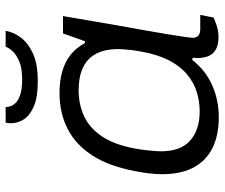

<svg xmlns="http://www.w3.org/2000/svg" viewBox="-76 -688 776 663"><g transform="rotate(-90 311.5 -356.0)"><path d="M239 12Q176 12 132 -10Q88 -32 65 -75.5Q42 -119 42 -184Q42 -207 45 -230.5Q48 -254 53 -279Q70 -368 107 -425Q144 -482 198.5 -510Q253 -538 323 -538Q364 -538 397 -528.5Q430 -519 454.5 -499.5Q479 -480 495 -450H501L528 -526H588L568 -409Q562 -373 554.5 -331Q547 -289 539.5 -247Q532 -205 526 -169Q520 -133 516.5 -108.5Q513 -84 513 -78Q513 -65 520.5 -58.5Q528 -52 543 -52H592L583 -6Q572 -1 554 5Q536 11 514 11Q483 11 465.5 -3Q448 -17 445 -42Q443 -50 443 -59Q443 -68 444 -78L437 -80Q400 -33 348.5 -10.5Q297 12 239 12ZM259 -54Q293 -54 325.5 -64Q358 -74 386 -97Q414 -120 434.5 -159Q455 -198 465 -254Q469 -275 470.5 -289Q472 -303 473 -314.5Q474 -326 474 -335Q474 -382 457.5 -412.5Q441 -443 409 -457.5Q377 -472 332 -472Q283 -472 242 -453Q201 -434 172 -390.5Q143 -347 130 -274Q126 -251 124.5 -235.5Q123 -220 122 -209Q121 -198 121 -188Q121 -120 158 -87Q195 -54 259 -54ZM363 -613Q308 -613 276.5 -626.5Q245 -640 231.5 -661Q218 -682 218 -705Q218 -710 218.5 -715Q219 -720 220 -724H274Q274 -707 284 -694Q294 -681 315 -674Q336 -667 368 -667Q408 -667 431.5 -677Q455 -687 467 -700.5Q479 -714 482 -724H537Q533 -698 514.5 -672.5Q496 -647 459.5 -630Q423 -613 363 -613Z"/></g></svg>

Font: Archivo SemiExpanded Light
Style: Italic
Weight: 300
Width: 6
Italic angle: -10°
Designer: Hector Gatti
Foundry: Omnibus-Type
Version: Version 2.001